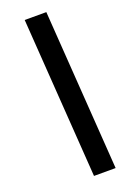

<svg xmlns="http://www.w3.org/2000/svg" viewBox="-171 -918 691 1026"><g transform="rotate(-20 175.0 -405.0)"><path d="M235.8 -859.9 298.8 49.8H175.8L112.8 -859.9Z"/></g></svg>

Font: Sinkin Sans 600 SemiBold Italic
Style: Regular
Weight: 600
Italic angle: -112°
Designer: Keith Bates
Foundry: K-Type
Version: Sinkin Sans (version 1.0)  by Keith Bates   •   © 2014   www